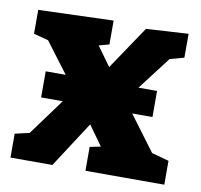

<svg xmlns="http://www.w3.org/2000/svg" viewBox="-66 -611 713 681"><g transform="rotate(10 290.5 -271.0)"><path d="M412 -229 506 -103 568 -86V0H284V-86L323 -94L272 -165L165 0H14V-86L66 -98L162 -229H84V-323H156L73 -433L20 -447V-533L290 -542V-456L253 -446L303 -377L408 -533L560 -542V-456L509 -442L418 -323H485V-229Z"/></g></svg>

Font: Bitter Pro ExtraBold
Style: Regular
Weight: 800
Designer: Sol Matas, and Bitter project Authors
Foundry: Sol Matas
Version: Version 1.010